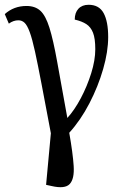

<svg xmlns="http://www.w3.org/2000/svg" viewBox="-31 -564 514 804"><path d="M185 215 162 210 182 -6Q159 -128 143 -212Q127 -296 115.5 -348.5Q104 -401 93.5 -429.5Q83 -458 72 -468.5Q61 -479 46 -479Q25 -479 6 -465L-11 -505Q27 -539 80 -539Q116 -539 138 -519Q160 -499 176 -448Q192 -397 208.5 -305Q225 -213 251 -70Q281 -103 307.5 -153Q334 -203 351 -257.5Q368 -312 368 -358Q368 -403 358.5 -427Q349 -451 330.5 -463Q312 -475 282 -482Q282 -511 297.5 -527.5Q313 -544 340 -544Q384 -544 403 -509Q422 -474 422 -409Q422 -348 401 -275Q380 -202 343.5 -131.5Q307 -61 259 -8Q274 77 277.5 131Q281 185 261 206.5Q241 228 185 215Z"/></svg>

Font: Noto Serif Condensed
Style: Regular
Weight: 400
Width: 3
Designer: Monotype Design Team
Foundry: Monotype Imaging Inc.
Version: Version 2.013; ttfautohint (v1.8.4.7-5d5b)